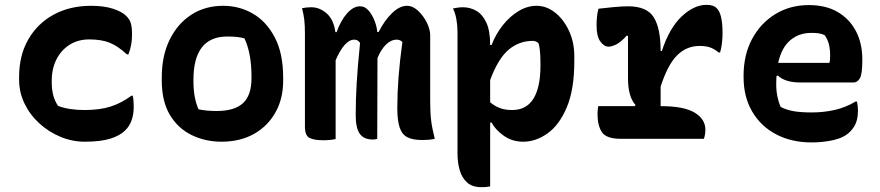

<svg xmlns="http://www.w3.org/2000/svg" viewBox="-20 -574 3640 794"><path d="M357 -550Q410 -550 447 -538Q484 -526 501 -509Q515 -496 520.5 -479.5Q526 -463 526 -432Q526 -409 522.5 -389.5Q519 -370 511 -349H505Q467 -384 433 -397.5Q399 -411 349 -411Q303 -411 268 -389Q233 -367 213.5 -328.5Q194 -290 194 -240V-230Q194 -207 199.5 -183Q205 -159 220 -136Q265 -119 330 -119Q393 -119 438 -133.5Q483 -148 523 -178H529Q533 -161 533 -133Q533 -69 498 -35Q476 -13 436 -0.5Q396 12 330 12Q279 12 230.5 -8Q182 -28 143 -63.5Q104 -99 81.5 -145.5Q59 -192 59 -245V-256Q59 -345 97 -411Q135 -477 202 -513.5Q269 -550 357 -550Z M903 -550Q970 -550 1026 -517.5Q1082 -485 1116.5 -419Q1151 -353 1151 -253V-240Q1151 -165 1118.5 -108Q1086 -51 1029 -19.5Q972 12 896 12Q829 12 772.5 -15.5Q716 -43 682.5 -99Q649 -155 649 -241V-254Q649 -343 681.5 -409.5Q714 -476 771 -513Q828 -550 903 -550ZM920 -423Q780 -423 780 -244V-237Q780 -169 801 -122Q832 -115 876 -115Q950 -115 985 -147.5Q1020 -180 1020 -250V-257Q1020 -354 991 -415Q967 -423 920 -423Z M1368 1Q1346 6 1317 6Q1278 6 1259.5 -4Q1241 -14 1241 -50V-437Q1241 -467 1238.5 -490.5Q1236 -514 1229 -540Q1238 -542 1247.5 -543Q1257 -544 1267 -544Q1302 -544 1331 -518.5Q1360 -493 1367 -441H1372Q1389 -489 1415 -518.5Q1441 -548 1469 -548Q1490 -548 1505.5 -529Q1521 -510 1530 -485.5Q1539 -461 1540 -442H1546Q1569 -488 1600.5 -519Q1632 -550 1663 -550Q1687 -550 1709 -529.5Q1731 -509 1745 -480.5Q1759 -452 1759 -429V-154Q1759 -108 1763 -75.5Q1767 -43 1778 0Q1765 3 1752.5 4Q1740 5 1726 5Q1688 5 1665.5 -6Q1643 -17 1633 -46Q1623 -75 1623 -128Q1623 -187 1628 -253.5Q1633 -320 1644 -400Q1635 -410 1621 -410Q1597 -410 1576.5 -390Q1556 -370 1541 -334Q1541 -168 1540 0Q1533 3 1522 3Q1485 3 1468 -20.5Q1451 -44 1451 -98Q1451 -161 1455 -230Q1459 -299 1469 -396Q1461 -410 1445 -410Q1405 -410 1368 -325Z M1853 -539Q1863 -541 1873.5 -542.5Q1884 -544 1894 -544Q1924 -544 1949.5 -529.5Q1975 -515 1991 -481Q2007 -447 2007 -388H2013Q2030 -433 2059.5 -470Q2089 -507 2125 -528.5Q2161 -550 2199 -550Q2240 -550 2275.5 -522Q2311 -494 2333 -446.5Q2355 -399 2355 -342V-321Q2355 -204 2324 -130.5Q2293 -57 2244.5 -22.5Q2196 12 2144 12Q2098 12 2063.5 -12.5Q2029 -37 2013 -67H2007V197Q1995 199 1987.5 199.5Q1980 200 1970 200Q1933 200 1911.5 180.5Q1890 161 1881 129.5Q1872 98 1872 62V-441Q1872 -467 1867.5 -493.5Q1863 -520 1853 -539ZM2183 -405Q2127 -405 2083.5 -368.5Q2040 -332 2007 -243V-151Q2026 -135 2047.5 -127Q2069 -119 2098 -119Q2157 -119 2186 -166Q2215 -213 2215 -301V-312Q2215 -371 2207 -395Q2197 -405 2183 -405Z M2454 -135H2605L2608 -140Q2577 -174 2577 -251V-425L2572 -427Q2547 -399 2528 -390Q2509 -381 2497 -381Q2478 -381 2462.5 -402.5Q2447 -424 2447 -469Q2447 -488 2449 -506.5Q2451 -525 2455 -538Q2480 -541 2516.5 -544.5Q2553 -548 2577 -548Q2655 -548 2683.5 -502.5Q2712 -457 2712 -363H2717Q2748 -458 2799 -506Q2850 -554 2902 -554Q2931 -554 2944 -540Q2968 -517 2968 -438Q2968 -393 2958 -357H2952Q2935 -371 2917.5 -377.5Q2900 -384 2873 -384Q2819 -384 2780 -345Q2741 -306 2712 -216V-135H2713Q2809 -135 2853 -108Q2897 -81 2897 -38Q2897 -18 2891 0H2547Q2488 0 2469.5 -27Q2451 -54 2451 -103Q2451 -120 2454 -135Z M3325 -553Q3395 -553 3444 -524.5Q3493 -496 3519.5 -445.5Q3546 -395 3546 -329V-324Q3546 -266 3535.5 -249.5Q3525 -233 3511 -233H3288Q3227 -233 3196 -262L3191 -259Q3190 -246 3190 -232V-227Q3190 -198 3195 -174.5Q3200 -151 3208 -132Q3233 -119 3263 -114Q3293 -109 3337 -109Q3387 -109 3432.5 -119.5Q3478 -130 3518 -154H3524Q3526 -145 3527 -136Q3528 -127 3528 -118Q3528 -87 3520 -66.5Q3512 -46 3495 -29Q3471 -5 3428 5Q3385 15 3336 15Q3254 15 3190.5 -18Q3127 -51 3091 -112Q3055 -173 3055 -255V-261Q3055 -347 3090 -412.5Q3125 -478 3186 -515.5Q3247 -553 3325 -553ZM3335 -438Q3284 -438 3248 -407.5Q3212 -377 3198 -314H3410Q3412 -321 3412.5 -329.5Q3413 -338 3413 -345Q3413 -369 3408 -390Q3403 -411 3390 -429Q3378 -434 3367 -436Q3356 -438 3335 -438Z"/></svg>

Font: Recursive Mn Csl St
Style: Bold
Weight: 700
Monospace: yes
Version: Version 1.079;hotconv 1.0.112;makeotfexe 2.5.65598; ttfautoh